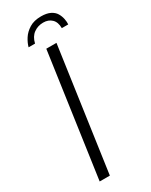

<svg xmlns="http://www.w3.org/2000/svg" viewBox="-191 -760 628 801"><g transform="rotate(-30 123.5 -359.5)"><path d="M165 -719Q192 -719 209 -710.5Q226 -702 234 -688.5Q242 -675 245 -660Q248 -645 247 -633H216Q216 -662 200.5 -677Q185 -692 160 -692Q134 -692 114 -677.5Q94 -663 87 -633H56Q61 -652 73.5 -671.5Q86 -691 108.5 -705Q131 -719 165 -719ZM33 0 117 -591H166L82 0Z"/></g></svg>

Font: Alumni Sans Thin Light
Style: Italic
Weight: 300
Italic angle: -8°
Version: Version 1.016